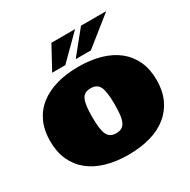

<svg xmlns="http://www.w3.org/2000/svg" viewBox="-172 -917 1087 1100"><g transform="rotate(-30 372.0 -367.5)"><path d="M20 -270Q20 -341.8 44.9 -396Q69.8 -450.2 116 -486.6Q162.1 -522.9 227.1 -541.5Q292 -560.1 372.1 -560.1Q452.1 -560.1 517.1 -541.5Q582 -522.9 627.9 -486.6Q673.8 -450.2 699 -396Q724.1 -341.8 724.1 -270Q724.1 -199.2 699 -144.5Q673.8 -89.8 627.9 -53Q582 -16.1 517.1 2.4Q452.1 21 372.1 21Q292 21 227.1 2.4Q162.1 -16.1 116 -53Q69.8 -89.8 44.9 -144.5Q20 -199.2 20 -270ZM297.9 -270Q297.9 -229 301.5 -200.4Q305.2 -171.9 313.5 -154.5Q321.8 -137.2 335.9 -129.2Q350.1 -121.1 372.1 -121.1Q394 -121.1 408 -129.2Q421.9 -137.2 430.4 -154.5Q439 -171.9 442.4 -200.4Q445.8 -229 445.8 -270Q445.8 -352.1 430.4 -385Q415 -418 372.1 -418Q350.1 -418 335.9 -410.4Q321.8 -402.8 313.5 -385.5Q305.2 -368.2 301.5 -339.6Q297.9 -311 297.9 -270ZM464.8 -755.9 313 -605H226.1L308.1 -755.9ZM670.9 -755.9 481.9 -605H381.8L503.9 -755.9Z"/></g></svg>

Font: Ultra
Style: Regular
Weight: 400
Designer: Astigmatic (AOETI)
Foundry: Astigmatic (AOETI)
Version: Version 1.000